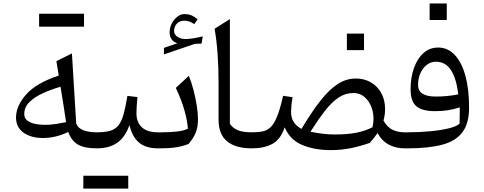

<svg xmlns="http://www.w3.org/2000/svg" viewBox="-20 -863 2813 1117"><path d="M321.8 -423.3 308.1 -507.3 398.4 -552.2 423.3 -144.5Q433.6 -117.2 465.3 -105.2Q497.1 -93.3 543 -93.3H543.5V0H543Q469.2 0 432.1 -22.7Q395 -45.4 377 -95.2Q303.2 -60.1 231 -60.1Q160.2 -60.1 116.7 -91.3Q73.2 -122.6 73.2 -179.7Q73.2 -246.6 132.3 -313.5Q191.4 -380.4 321.8 -423.3ZM332 -358.4Q274.9 -341.8 227.1 -319.6Q179.2 -297.4 150.1 -268.1Q121.1 -238.8 121.1 -199.2Q121.1 -175.3 138.9 -161.6Q156.7 -147.9 184.1 -142.3Q211.4 -136.7 240.7 -136.7Q275.4 -136.7 308.3 -142.1Q341.3 -147.5 364.3 -152.3Q357.9 -198.7 350.3 -245.4Q342.8 -292 332 -358.4ZM207.5 -708V-783.2H468.8V-708Z M464.8 234.4V159.2H726.1V234.4ZM543.5 0Q527.3 0 527.3 -32.7V-60.5Q527.3 -93.3 543.5 -93.3Q590.3 -93.3 620.1 -101.8Q649.9 -110.4 668.5 -133.1Q687 -155.8 698.7 -197.5Q710.4 -239.3 721.2 -305.2L779.8 -298.3Q773.9 -242.7 773.9 -203.1Q773.9 -152.3 804.9 -122.8Q835.9 -93.3 899.4 -93.3H899.9V0H899.4Q828.6 0 789.1 -33.2Q749.5 -66.4 732.9 -135.3Q710 -67.4 663.8 -33.7Q617.7 0 543.5 0Z M992.7 -683.1Q992.7 -662.1 1012.5 -648.9Q1032.2 -635.7 1058.1 -635.7Q1076.7 -635.7 1103 -639.9Q1129.4 -644 1159.7 -651.4L1152.8 -609.4L1113.3 -607.9L933.6 -546.4V-584.5L1011.7 -611.3Q966.8 -626 966.8 -675.3Q966.8 -702.1 979.2 -726.3Q991.7 -750.5 1011.5 -765.9Q1031.2 -781.2 1053.2 -781.2Q1073.2 -781.2 1089.8 -775.4Q1106.4 -769.5 1129.9 -750.5L1110.4 -722.7Q1093.8 -733.9 1079.8 -738.3Q1065.9 -742.7 1052.7 -742.7Q1024.4 -742.7 1008.5 -724.9Q992.7 -707 992.7 -683.1ZM899.9 0Q883.8 0 883.8 -32.7V-60.5Q883.8 -93.3 899.9 -93.3H921.4Q967.8 -93.3 1009.3 -97.9Q1050.8 -102.5 1073.2 -114.7Q1069.3 -163.6 1052.5 -222.9Q1035.6 -282.2 1002.9 -351.6L1078.6 -421.9Q1092.8 -388.2 1105 -342Q1117.2 -295.9 1124.5 -250Q1131.8 -204.1 1131.8 -169.9Q1131.8 -125 1119.6 -93.5Q1107.4 -62 1077.1 -25.4Q1039.6 -11.2 1002 -5.6Q964.4 0 912.6 0Z M1317.4 -752V-142.6Q1332 -120.1 1360.8 -106.7Q1389.6 -93.3 1445.3 -93.3H1445.8V0H1445.3Q1350.1 0 1300.8 -41Q1251.5 -82 1251.5 -166.5V-378.4Q1251.5 -564.9 1228.5 -695.8Z M2049.3 -406.2Q2099.6 -406.2 2137.9 -383.8Q2176.3 -361.3 2198.2 -321.5Q2220.2 -281.7 2220.2 -229.5Q2220.2 -192.9 2210.9 -161.6Q2232.9 -122.6 2263.9 -107.9Q2294.9 -93.3 2333.5 -93.3H2334V0H2333.5Q2283.7 0 2243.4 -20.8Q2203.1 -41.5 2176.3 -88.9Q2158.7 -62.5 2131.3 -31.7Q2074.7 -11.7 2019.3 -0.7Q1963.9 10.3 1904.3 10.3Q1809.1 10.3 1737.5 -20Q1666 -50.3 1636.2 -122.6Q1612.8 -51.8 1564.5 -25.9Q1516.1 0 1445.8 0Q1429.7 0 1429.7 -32.7V-60.5Q1429.7 -93.3 1445.8 -93.3Q1481 -93.3 1507.3 -98.4Q1533.7 -103.5 1554.4 -123.3Q1575.2 -143.1 1592.5 -186.3Q1609.9 -229.5 1627 -305.7L1682.1 -297.4Q1677.2 -269.5 1675.3 -248.5Q1673.3 -227.5 1673.3 -211.9Q1673.3 -175.8 1689.7 -151.9Q1706.1 -127.9 1733.9 -113.3Q1793 -211.9 1844 -276.9Q1895 -341.8 1944.6 -374Q1994.1 -406.2 2049.3 -406.2ZM2035.2 -321.8Q1989.3 -321.8 1950 -295.7Q1910.6 -269.5 1871.6 -219.5Q1832.5 -169.4 1786.1 -96.7Q1817.9 -89.8 1855.2 -85.2Q1892.6 -80.6 1926.8 -80.6Q2000.5 -80.6 2052 -90.6Q2103.5 -100.6 2147 -122.6Q2158.7 -173.3 2147.5 -218.8Q2136.2 -264.2 2106.9 -293Q2077.6 -321.8 2035.2 -321.8ZM1998 -667.5H2097.7V-571.3H1998Z M2709 -236.8Q2709 -145 2670.2 -93.5Q2631.3 -42 2552.2 -21Q2473.1 0 2352.1 0H2334Q2317.9 0 2317.9 -32.7V-60.5Q2317.9 -93.3 2334 -93.3H2351.1Q2420.4 -93.3 2483.9 -99.4Q2547.4 -105.5 2593 -116.9Q2638.7 -128.4 2653.8 -144Q2654.3 -167 2654.5 -192.6Q2654.8 -218.3 2654.8 -238.3Q2620.1 -227.1 2586.2 -221.7Q2552.2 -216.3 2511.7 -216.3Q2435.5 -216.3 2402.1 -245.1Q2368.7 -273.9 2368.7 -342.3Q2368.7 -411.6 2388.2 -466.8Q2407.7 -522 2443.6 -554.2Q2479.5 -586.4 2528.8 -586.4Q2585 -586.4 2625.2 -543.9Q2665.5 -501.5 2687.3 -423.1Q2709 -344.7 2709 -236.8ZM2646 -314Q2635.3 -405.8 2603.8 -454.8Q2572.3 -503.9 2516.1 -503.9Q2486.3 -503.9 2462.6 -485.6Q2439 -467.3 2425.5 -436.5Q2412.1 -405.8 2412.1 -368.2Q2412.1 -301.3 2515.6 -301.3Q2549.8 -301.3 2579.8 -304.2Q2609.9 -307.1 2646 -314ZM2479.5 -842.8H2579.1V-746.6H2479.5Z"/></svg>

Font: Pinar DS3-Regular
Style: Regular
Weight: 400
Designer: Amin Abedi
Version: Version 2.000